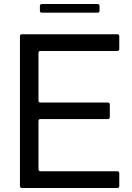

<svg xmlns="http://www.w3.org/2000/svg" viewBox="-20 -933 656 953"><path d="M89 0Q79 0 79 -10V-753Q79 -763 89 -763H562Q572 -763 572 -753V-690Q572 -680 562 -680H181Q171 -680 171 -670V-434Q171 -424 181 -424H515Q525 -424 525 -414V-352Q525 -342 515 -342H181Q171 -342 171 -332V-93Q171 -83 181 -83H562Q572 -83 572 -73V-10Q572 0 562 0ZM188 -870Q178 -870 178 -880V-903Q178 -913 188 -913H464Q474 -913 474 -903V-880Q474 -870 464 -870Z"/></svg>

Font: Open Sauce Two
Style: Regular
Weight: 400
Designer: Alfredo Marco Pradil
Foundry: Creative Sauce Fz LLC
Version: Version 1.477